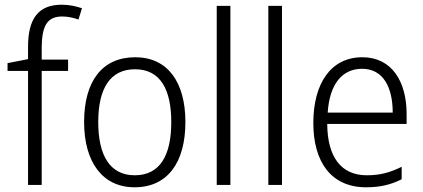

<svg xmlns="http://www.w3.org/2000/svg" viewBox="-20 -785 1797 815"><path d="M269 -484V-532H157V-585C158 -678 182 -715 244 -715C267 -715 292 -710 313 -702L328 -750C304 -758 276 -765 242 -765C143 -765 99 -706 99 -586V-534L12 -517V-484H99V0H157V-484Z M767 -267C767 -436 692 -542 554 -542C415 -542 337 -442 337 -267C337 -96 416 10 551 10C692 10 767 -96 767 -267ZM397 -267C397 -410 448 -491 553 -491C662 -491 707 -403 707 -267C707 -125 659 -41 552 -41C446 -41 397 -126 397 -267Z M958 0V-760H900V0Z M1177 0V-760H1119V0Z M1518 -542C1384 -542 1310 -430 1310 -263C1310 -97 1386 10 1534 10C1594 10 1639 -1 1685 -24V-77C1634 -52 1593 -41 1537 -41C1429 -41 1370 -117 1369 -259H1706V-301C1706 -438 1644 -542 1518 -542ZM1517 -493C1607 -493 1647 -414 1647 -307H1371C1379 -429 1433 -493 1517 -493Z"/></svg>

Font: Noto Sans Bengali SemiCondensed Light
Style: Regular
Weight: 300
Width: 4
Designer: Joana Ranito - Universal Thirst; Jelle Bosma - Monotype Design Team
Foundry: Universal Thirst ehf.
Version: Version 3.000